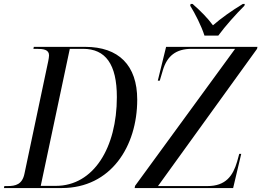

<svg xmlns="http://www.w3.org/2000/svg" viewBox="-42 -951 1322 971"><path d="M992 -771H1062C1098 -820 1150 -878 1194 -922L1196 -931H1186C1131 -898 1075 -858 1035 -823C1008 -860 972 -896 932 -931H922L920 -922C944 -884 977 -819 992 -771ZM-22 0H270C519 0 652 -211 652 -447C652 -621 558 -714 389 -714H129L127 -704H144C178 -704 206 -700 206 -671C206 -663 204 -653 202 -642L82 -74C71 -18 37 -10 -4 -10H-20ZM639 0H1137L1178 -173H1168L1157 -133C1136 -62 1100 -10 1007 -10H757L1258 -704L1260 -714H798L756 -543H766L782 -597C803 -667 847 -704 927 -704H1147L641 -11ZM240 -11H164L311 -704H378C492 -704 549 -626 549 -460C549 -205 432 -11 240 -11Z"/></svg>

Font: Noto Serif Display SemiCondensed
Style: Italic
Weight: 400
Width: 4
Italic angle: -12°
Designer: Monotype Design Team
Foundry: Monotype Imaging Inc.
Version: Version 2.009